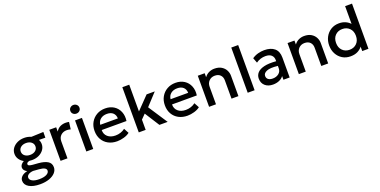

<svg xmlns="http://www.w3.org/2000/svg" viewBox="-17 -1687 5692 2875"><g transform="rotate(-20 2829.0 -249.0)"><path d="M279 -157Q257.5 -157 237 -160Q190.5 -150 190.5 -123Q190.5 -105.5 210 -98Q229.5 -90.5 265 -87.5L350 -81Q443.5 -73.5 496 -42Q548.5 -10.5 548.5 54Q548.5 103 513.8 141.5Q479 180 416.5 202.5Q354 225 271.5 225Q160 225 95.8 187Q31.5 149 31.5 84.5Q31.5 46 62.5 16Q93.5 -14 153 -26.5Q95 -56 95 -104Q95 -128 111.5 -149.2Q128 -170.5 157 -186Q113 -209.5 87.2 -248Q61.5 -286.5 61.5 -333.5Q61.5 -383 90.2 -423Q119 -463 168.2 -486.5Q217.5 -510 279 -510Q338 -510 387.5 -487.5L580.5 -495L579.5 -404L478 -405.5Q496 -372 496 -333.5Q496 -284.5 467.5 -244.5Q439 -204.5 390 -180.8Q341 -157 279 -157ZM279 -239.5Q330.5 -239.5 363.2 -265.5Q396 -291.5 396 -333.5Q396 -375.5 363.2 -401.8Q330.5 -428 279 -428Q227.5 -428 194.8 -401.8Q162 -375.5 162 -333.5Q162 -291.5 194.8 -265.5Q227.5 -239.5 279 -239.5ZM282.5 149Q357 149 399.8 126.8Q442.5 104.5 442.5 69Q442.5 16.5 327 8L236 1Q187.5 5 160.5 24Q133.5 43 133.5 71.5Q133.5 106 173.2 127.5Q213 149 282.5 149Z M675 0V-495H785V-426.5Q813 -472.5 853 -491.5Q893 -510.5 939 -510.5Q967.5 -510.5 993.5 -504.5L979 -391Q947.5 -400.5 917.5 -400.5Q860 -400.5 822.5 -365.2Q785 -330 785 -269.5V0Z M1085.5 0V-495H1195.5V0ZM1140.5 -583.5Q1111 -583.5 1089.5 -602.5Q1068 -621.5 1068 -652.5Q1068 -683 1089.5 -702.2Q1111 -721.5 1140.5 -721.5Q1170 -721.5 1191.5 -702.2Q1213 -683 1213 -652.5Q1213 -621.5 1191.5 -602.5Q1170 -583.5 1140.5 -583.5Z M1574.5 15Q1494.5 15 1434 -17.8Q1373.5 -50.5 1339.8 -109.5Q1306 -168.5 1306 -246.5Q1306 -323 1340 -382.5Q1374 -442 1433.2 -476Q1492.5 -510 1568 -510Q1649.5 -510 1707.2 -472.2Q1765 -434.5 1791.5 -369.5Q1818 -304.5 1806.5 -223H1411.5Q1410 -156.5 1456 -115.8Q1502 -75 1580 -75Q1622 -75 1661.2 -87.8Q1700.5 -100.5 1732.5 -125.5L1775 -46.5Q1738.5 -17 1682.2 -1Q1626 15 1574.5 15ZM1418 -304H1698.5Q1697 -360 1662.5 -392Q1628 -424 1565.5 -424Q1504 -424 1464 -392Q1424 -360 1418 -304Z M1921 0V-720H2031V-294L2226 -495H2356L2181 -305.5L2381.5 0H2250L2101 -234L2031 -163V0Z M2695 15Q2615 15 2554.5 -17.8Q2494 -50.5 2460.2 -109.5Q2426.5 -168.5 2426.5 -246.5Q2426.5 -323 2460.5 -382.5Q2494.5 -442 2553.8 -476Q2613 -510 2688.5 -510Q2770 -510 2827.8 -472.2Q2885.5 -434.5 2912 -369.5Q2938.5 -304.5 2927 -223H2532Q2530.5 -156.5 2576.5 -115.8Q2622.5 -75 2700.5 -75Q2742.5 -75 2781.8 -87.8Q2821 -100.5 2853 -125.5L2895.5 -46.5Q2859 -17 2802.8 -1Q2746.5 15 2695 15ZM2538.5 -304H2819Q2817.5 -360 2783 -392Q2748.5 -424 2686 -424Q2624.5 -424 2584.5 -392Q2544.5 -360 2538.5 -304Z M3041.5 0V-495H3151.5V-432Q3182.5 -473 3223.5 -491.5Q3264.5 -510 3308.5 -510Q3376.5 -510 3421 -482.8Q3465.5 -455.5 3487.2 -413.2Q3509 -371 3509 -326V0H3399V-292Q3399 -344.5 3367.2 -376.8Q3335.5 -409 3279 -409Q3224 -409 3187.8 -372.8Q3151.5 -336.5 3151.5 -278.5V0Z M3657 0V-720H3767V0Z M4057.5 15Q3980 15 3932.2 -27.5Q3884.5 -70 3884.5 -142Q3884.5 -194.5 3919 -233Q3953.5 -271.5 4027.2 -289.5Q4101 -307.5 4219 -298V-316.5Q4219 -366 4187.2 -395.5Q4155.5 -425 4091.5 -425Q4052.5 -425 4014.2 -413.2Q3976 -401.5 3942 -376.5L3911 -457.5Q3957 -489 4007.5 -502Q4058 -515 4105 -515Q4208.5 -515 4267 -466Q4325.5 -417 4325.5 -317.5V0H4226.5V-58.5Q4201 -23 4156.5 -4Q4112 15 4057.5 15ZM3987.5 -146.5Q3987.5 -110.5 4013.2 -91Q4039 -71.5 4084 -71.5Q4141.5 -71.5 4180.2 -102.5Q4219 -133.5 4219 -185V-223.5Q4097 -237 4042.2 -213.5Q3987.5 -190 3987.5 -146.5Z M4472 0V-495H4582V-432Q4613 -473 4654 -491.5Q4695 -510 4739 -510Q4807 -510 4851.5 -482.8Q4896 -455.5 4917.8 -413.2Q4939.5 -371 4939.5 -326V0H4829.5V-292Q4829.5 -344.5 4797.8 -376.8Q4766 -409 4709.5 -409Q4654.5 -409 4618.2 -372.8Q4582 -336.5 4582 -278.5V0Z M5293 15Q5220.5 15 5164.5 -19.2Q5108.5 -53.5 5076.8 -112.8Q5045 -172 5045 -247.5Q5045 -320.5 5076.5 -380Q5108 -439.5 5164.5 -474.8Q5221 -510 5294.5 -510Q5351 -510 5395 -490.8Q5439 -471.5 5471 -437V-720H5581V0H5482V-70.5Q5453.5 -32.5 5406.8 -8.8Q5360 15 5293 15ZM5313 -82.5Q5382 -82.5 5426.8 -127Q5471.5 -171.5 5471.5 -247.5Q5471.5 -323.5 5426.8 -368Q5382 -412.5 5313 -412.5Q5244 -412.5 5199.5 -368Q5155 -323.5 5155 -247.5Q5155 -171.5 5199.8 -127Q5244.5 -82.5 5313 -82.5Z"/></g></svg>

Font: Geologica
Style: Regular
Weight: 400
Designer: Sindre Bremnes, Frode Helland
Foundry: Monokrom Skriftforlag AS
Version: Version 1.010; ttfautohint (v1.8.4.7-5d5b);gftools[0.9.28]